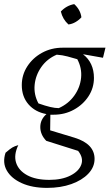

<svg xmlns="http://www.w3.org/2000/svg" viewBox="-47 -713 547 934"><path d="M214 -155Q206 -155 198 -155L197 -79L316 -43Q413 -13 413 60Q413 100 382.5 132Q352 164 300 182.5Q248 201 182 201Q110 201 59 178Q8 155 -14 116.5Q-36 78 -20 30Q2 11 13 4.5Q24 -2 42 -7Q19 41 31.5 79Q44 117 85.5 139.5Q127 162 193 162Q254 162 295.5 141Q337 120 348.5 87.5Q360 55 333 21L178 -28Q149 -58 149 -95Q149 -132 179 -158Q124 -168 91.5 -205.5Q59 -243 59 -299Q59 -349 86 -390.5Q113 -432 158 -456.5Q203 -481 258 -481H466L454 -432L358 -449V-448Q383 -429 396.5 -400Q410 -371 410 -334Q410 -285 383.5 -244.5Q357 -204 312.5 -179.5Q268 -155 214 -155ZM239 -187Q286 -208 314.5 -248Q343 -288 347.5 -335Q352 -382 329 -425Q305 -432 281 -438.5Q257 -445 229 -447Q182 -427 154 -387Q126 -347 121.5 -300Q117 -253 140 -210Q174 -198 197.5 -192.5Q221 -187 239 -187ZM314 -693Q344 -666 349 -629Q338 -616 321 -606Q304 -596 286 -594Q258 -619 249 -657Q276 -686 314 -693Z"/></svg>

Font: Piazzolla Light
Style: Italic
Weight: 300
Italic angle: -11.3°
Designer: Juan Pablo del Peral
Foundry: Huerta Tipografica
Version: Version 1.330